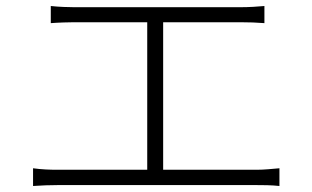

<svg xmlns="http://www.w3.org/2000/svg" viewBox="-20 -671 1040 639"><path d="M523 -106V-597H779C807 -597 837 -596 860 -594V-651C838 -649 810 -647 779 -647H227C210 -647 175 -648 149 -651V-594C174 -596 212 -597 227 -597H470V-106H172C146 -106 118 -107 90 -111V-52C119 -54 146 -55 172 -55H834C851 -55 884 -55 910 -52V-111C885 -109 861 -106 834 -106Z"/></svg>

Font: Source Han Sans SC Light
Style: Regular
Weight: 300
Designer: Ryoko NISHIZUKA (kana & ideographs); Paul D. Hunt (Latin, Greek & Cyrillic); Wenlong ZHANG (bopomofo); Sandoll Communica
Foundry: Adobe Systems Incorporated
Version: Version 1.004;PS 1.004;hotconv 1.0.82;makeotf.lib2.5.63406